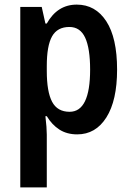

<svg xmlns="http://www.w3.org/2000/svg" viewBox="-20 -624 568 833"><path d="M313 -604Q394 -604 441 -532Q488 -460 488 -322Q488 -188 441.5 -114.5Q395 -41 315 -41Q270 -41 237.5 -62Q205 -83 183 -120H177Q180 -95 181.5 -74.5Q183 -54 183 -40V189H68V-594H161L177 -522H183Q229 -604 313 -604ZM281 -507Q229 -507 206 -466.5Q183 -426 183 -338V-316Q183 -226 206 -182.5Q229 -139 282 -139Q371 -139 371 -322Q371 -414 349.5 -460.5Q328 -507 281 -507Z"/></svg>

Font: Noto Sans Tamil UI Condensed SemiBold
Style: Regular
Weight: 600
Width: 3
Designer: Jelle Bosma - Monotype Design Team
Foundry: Monotype Imaging Inc.
Version: Version 2.004; ttfautohint (v1.8.4.7-5d5b)